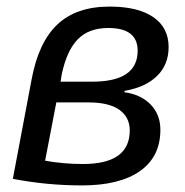

<svg xmlns="http://www.w3.org/2000/svg" viewBox="-20 -553 562 583"><path d="M492 -410Q492 -357 457 -322.5Q422 -288 358 -277V-273Q408 -266 437.5 -235.5Q467 -205 467 -159Q467 -77 405 -33.5Q343 10 229 10Q122 10 19 -10L76 -312Q97 -425 154.5 -479Q212 -533 313 -533Q399 -533 445.5 -501Q492 -469 492 -410ZM151 -242 117 -65Q173 -55 232 -55Q374 -55 374 -157Q374 -197 342.5 -219.5Q311 -242 249 -242ZM164 -305H260Q398 -305 398 -399Q398 -468 309 -468Q249 -468 215.5 -433Q182 -398 167 -325Z"/></svg>

Font: Libra Sans
Style: Italic
Weight: 400
Italic angle: -12°
Foundry: Context Ltd
Version: Version 1.002